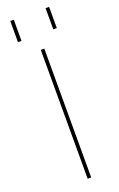

<svg xmlns="http://www.w3.org/2000/svg" viewBox="-176 -976 634 1022"><g transform="rotate(-20 141.0 -465.0)"><path d="M231 -810V-930H251V-810ZM31 -810V-930H51V-810ZM131 0V-730H151V0Z"/></g></svg>

Font: Mplus 1p Thin
Style: Regular
Weight: 250
Version: Version 1.061